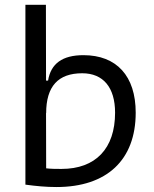

<svg xmlns="http://www.w3.org/2000/svg" viewBox="-20 -752 626 782"><path d="M210 9.8C415.5 9.8 532.7 -100.6 532.7 -293C532.7 -442.4 455.1 -527.3 319.8 -527.3C234.4 -527.3 187 -493.2 175.8 -423.8H167.5L167 -732.4H83.5V0C126.5 5.9 167.5 9.8 210 9.8ZM167.5 -292.5 168 -291C168 -400.4 216.8 -453.6 314.9 -453.6C400.4 -453.6 448.7 -396 448.7 -293C448.7 -147 369.6 -64 230.5 -64C210 -64 188.5 -64 168 -66.4Z"/></svg>

Font: Cascadia Code SemiLight
Style: Regular
Weight: 350
Monospace: yes
Designer: Aaron Bell
Foundry: Saja Typeworks
Version: Version 2404.023